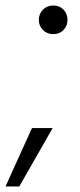

<svg xmlns="http://www.w3.org/2000/svg" viewBox="-55 -554 290 697"><path d="M138 -430Q116 -430 101 -445Q86 -460 86 -482Q86 -504 101 -519Q116 -534 139 -534Q161 -534 175.5 -519Q190 -504 190 -482Q190 -460 175.5 -445Q161 -430 138 -430ZM-35 123 61 -89H136L15 123Z"/></svg>

Font: DM Sans 10pt Light
Style: Italic
Weight: 300
Italic angle: -10°
Version: Version 4.004;gftools[0.9.30]